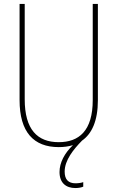

<svg xmlns="http://www.w3.org/2000/svg" viewBox="-20 -734 594 971"><path d="M307 134C307 76 352 21 395 -23C444 -57 475 -122 475 -227V-714H449V-228C449 -72 379 -15 277 -15C169 -15 105 -79 105 -232V-714H79V-228C79 -66 150 10 277 10C302 10 326 7 349 0C306 41 281 89 281 136C281 192 315 217 361 217C378 217 392 214 401 210V187C394 190 378 193 362 193C325 193 307 173 307 134Z"/></svg>

Font: Noto Sans Arabic UI Cn Th
Style: Regular
Weight: 100
Width: 3
Designer: Monotype Design Team, Nadine Chahine and Nizar Qandah
Foundry: Monotype Imaging Inc.
Version: Version 2.010